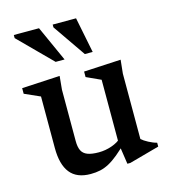

<svg xmlns="http://www.w3.org/2000/svg" viewBox="-105 -764 762 861"><g transform="rotate(-15 276.5 -334.0)"><path d="M183.5 -149.5Q183.5 -121.5 191.5 -105Q199.5 -88.5 218.8 -81Q238 -73.5 271 -73.5Q302 -73.5 331.8 -84Q361.5 -94.5 377 -110.5L394.5 -89Q364.5 -59 340.8 -39.5Q317 -20 296.5 -9Q276 2 255.5 6.5Q235 11 211 11Q146.5 11 115.8 -27.8Q85 -66.5 85 -143.5V-382.5L13 -414.5V-440.5L189.5 -450L183.5 -387.5ZM381 9 367 -85.5V-384.5L300.5 -415V-440.5L472.5 -449.5L466 -386.5V-83Q471 -78.5 479 -73Q487 -67.5 496.8 -62.5Q506.5 -57.5 516.2 -53.5Q526 -49.5 534.5 -47.5V-29.5L394.5 9ZM230 -515.5H188.5L38.5 -666V-680.5H155.5ZM360.5 -515.5H324L219 -667.5V-680.5H327.5Z"/></g></svg>

Font: Newsreader 16pt Medium
Style: Regular
Weight: 500
Designer: Hugues Gentile
Foundry: Production Type
Version: Version 1.003